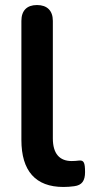

<svg xmlns="http://www.w3.org/2000/svg" viewBox="-20 -733 359 763"><path d="M232 10C246 10 261 9 275 7C306 3 318 -15 318 -49C318 -87 313 -97 294 -95C285 -94 276 -93 265 -93C217 -93 190 -122 190 -183V-650C190 -691 167 -713 127 -713C87 -713 65 -691 65 -650V-177C65 -54 121 10 232 10Z"/></svg>

Font: Nunito
Style: Bold
Weight: 700
Designer: Vernon Adams
Foundry: Vernon Adams
Version: Version 3.602